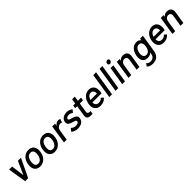

<svg xmlns="http://www.w3.org/2000/svg" viewBox="540 -2765 5001 5001"><g transform="rotate(-45 3040.5 -264.5)"><path d="M409 -510 245 -143 196 -510H84L167 0H277L521 -509Z M716 7C835 7 925 -63 969 -178C977 -202 984 -230 988 -256C991 -279 993 -301 993 -319C993 -328 993 -335 992 -341C982 -450 917 -517 802 -518C688 -518 599 -452 556 -343C545 -316 537 -286 532 -255C528 -231 526 -205 527 -184C531 -67 598 7 716 7ZM732 -82C663 -82 630 -127 631 -203C631 -219 633 -238 636 -256C639 -278 644 -300 649 -313C673 -387 720 -428 785 -428C854 -428 886 -387 890 -317C890 -305 889 -280 885 -256C882 -240 878 -220 873 -203C849 -130 803 -83 732 -82Z M1256 7C1375 7 1465 -63 1509 -178C1517 -202 1524 -230 1528 -256C1531 -279 1533 -301 1533 -319C1533 -328 1533 -335 1532 -341C1522 -450 1457 -517 1342 -518C1228 -518 1139 -452 1096 -343C1085 -316 1077 -286 1072 -255C1068 -231 1066 -205 1067 -184C1071 -67 1138 7 1256 7ZM1272 -82C1203 -82 1170 -127 1171 -203C1171 -219 1173 -238 1176 -256C1179 -278 1184 -300 1189 -313C1213 -387 1260 -428 1325 -428C1394 -428 1426 -387 1430 -317C1430 -305 1429 -280 1425 -256C1422 -240 1418 -220 1413 -203C1389 -130 1343 -83 1272 -82Z M1899 -516C1842 -516 1798 -485 1766 -439L1777 -510H1674L1594 0H1696L1744 -299C1754 -362 1805 -409 1863 -413C1867 -413 1871 -414 1876 -414C1897 -414 1916 -408 1924 -401L1960 -498C1947 -507 1930 -516 1899 -516Z M2112 5C2231 5 2319 -53 2334 -149C2335 -157 2336 -165 2336 -172C2336 -240 2283 -275 2187 -300C2117 -319 2093 -330 2093 -354C2093 -394 2133 -420 2191 -420C2226 -420 2265 -408 2305 -378L2365 -451C2310 -496 2255 -510 2204 -510C2090 -510 2004 -451 1989 -361C1988 -352 1987 -344 1987 -336C1987 -269 2036 -238 2132 -211C2201 -193 2231 -179 2231 -151C2231 -111 2190 -84 2126 -84C2069 -84 2021 -106 1988 -140L1925 -64C1967 -19 2035 5 2112 5Z M2721 -424 2735 -510H2618L2639 -643H2540L2519 -510H2447L2433 -424H2506L2461 -142C2459 -128 2457 -113 2457 -100C2457 -44 2484 2 2591 2C2604 2 2622 2 2650 0L2664 -88C2658 -88 2652 -87 2646 -87C2641 -87 2636 -88 2631 -88C2578 -90 2562 -113 2562 -147C2562 -154 2563 -161 2564 -169L2605 -424Z M2970 -86C2925 -86 2892 -103 2872 -135C2860 -155 2854 -181 2854 -212H3194C3201 -252 3205 -284 3205 -315C3205 -336 3203 -356 3198 -378C3178 -464 3116 -515 3021 -515C2936 -515 2862 -473 2815 -403C2787 -362 2768 -312 2758 -254C2755 -234 2753 -216 2753 -198C2753 -151 2764 -111 2784 -80C2816 -29 2873 2 2949 2C3036 2 3110 -30 3156 -91L3096 -145C3063 -106 3021 -87 2970 -86ZM3004 -425C3048 -425 3080 -402 3094 -361C3101 -341 3104 -319 3104 -293H2865C2874 -320 2884 -345 2896 -363C2922 -401 2963 -425 3004 -425Z M3265 0H3367L3478 -700H3375Z M3496 0H3598L3709 -700H3606Z M3891 -597C3929 -597 3961 -629 3961 -671C3961 -701 3942 -720 3911 -720C3872 -720 3840 -690 3840 -647C3840 -618 3861 -597 3891 -597ZM3742 0H3844L3925 -511H3823Z M4284 -518C4228 -518 4182 -499 4148 -455L4156 -510H4053L3973 0H4075L4126 -320C4136 -383 4184 -426 4242 -426C4295 -426 4326 -392 4326 -341C4326 -334 4325 -327 4324 -319L4273 0H4376L4430 -340C4432 -353 4433 -365 4433 -377C4433 -465 4378 -518 4284 -518Z M4911 -510 4902 -452C4880 -490 4840 -515 4774 -515C4691 -515 4622 -475 4574 -394C4550 -354 4533 -304 4526 -258C4523 -241 4522 -222 4522 -203C4522 -177 4525 -151 4531 -127C4554 -47 4615 -11 4697 -11C4765 -11 4810 -36 4841 -69L4834 -29C4820 61 4766 107 4686 107C4630 107 4590 84 4570 54L4518 124C4549 165 4601 191 4684 191C4837 191 4916 107 4938 -32L5014 -510ZM4843 -167C4817 -117 4778 -92 4729 -92C4678 -92 4647 -118 4634 -161C4630 -177 4627 -196 4627 -215C4627 -229 4629 -243 4631 -256C4636 -289 4649 -328 4668 -360C4695 -402 4730 -425 4779 -425C4829 -425 4859 -400 4870 -352C4873 -338 4875 -321 4875 -303C4875 -294 4875 -285 4874 -276L4868 -239C4863 -215 4855 -191 4843 -167Z M5296 -86C5251 -86 5218 -103 5198 -135C5186 -155 5180 -181 5180 -212H5520C5527 -252 5531 -284 5531 -315C5531 -336 5529 -356 5524 -378C5504 -464 5442 -515 5347 -515C5262 -515 5188 -473 5141 -403C5113 -362 5094 -312 5084 -254C5081 -234 5079 -216 5079 -198C5079 -151 5090 -111 5110 -80C5142 -29 5199 2 5275 2C5362 2 5436 -30 5482 -91L5422 -145C5389 -106 5347 -87 5296 -86ZM5330 -425C5374 -425 5406 -402 5420 -361C5427 -341 5430 -319 5430 -293H5191C5200 -320 5210 -345 5222 -363C5248 -401 5289 -425 5330 -425Z M5902 -518C5846 -518 5800 -499 5766 -455L5774 -510H5671L5591 0H5693L5744 -320C5754 -383 5802 -426 5860 -426C5913 -426 5944 -392 5944 -341C5944 -334 5943 -327 5942 -319L5891 0H5994L6048 -340C6050 -353 6051 -365 6051 -377C6051 -465 5996 -518 5902 -518Z"/></g></svg>

Font: Arthouse Owned Medium
Style: Italic
Weight: 500
Italic angle: -10°
Designer: Jeremy Tribby
Foundry: Tribby Type
Version: Version 1.000;PS 001.000;hotconv 1.0.88;makeotf.lib2.5.64775